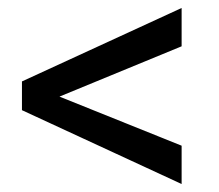

<svg xmlns="http://www.w3.org/2000/svg" viewBox="-20 -556 548 481"><path d="M35 -352V-280L435 -95V-191L129 -314L435 -440V-536Z"/></svg>

Font: Noto Sans KR Regular
Style: Regular
Weight: 400
Designer: Ryoko NISHIZUKA  (kana & ideographs); Paul D. Hunt (Latin, Greek & Cyrillic); Wenlong ZHANG  (bopomofo); Sandoll Communi
Foundry: Adobe Systems Incorporated
Version: Version 1.004;PS 1.004;hotconv 1.0.82;makeotf.lib2.5.63406